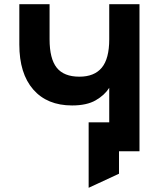

<svg xmlns="http://www.w3.org/2000/svg" viewBox="-20 -720 762 914"><path d="M402 174V-137.5H500V-302Q478 -267 435.5 -242.5Q393 -218 323 -218Q204.5 -218 138.2 -294Q72 -370 72 -508V-700H216V-533Q216 -440.5 250 -397.8Q284 -355 358 -355Q429 -355 464.5 -397.8Q500 -440.5 500 -533V-700H644V0H546.5V107Z"/></svg>

Font: Overpass ExtraBold
Style: Regular
Weight: 800
Designer: Delve Withrington, Dave Bailey, Thomas Jockin
Foundry: Delve Fonts LLC
Version: Version 4.000; ttfautohint (v1.8.3)